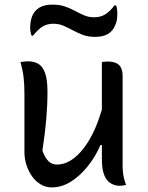

<svg xmlns="http://www.w3.org/2000/svg" viewBox="-20 -802 640 833"><path d="M102 -536Q128 -536 146.5 -525Q165 -514 175.5 -485.5Q186 -457 186 -403Q186 -371 184.5 -341.5Q183 -312 180.5 -282.5Q178 -253 174 -221Q170 -189 164 -149Q174 -119 189.5 -103.5Q205 -88 228 -88Q257 -88 286 -105.5Q315 -123 342 -157.5Q369 -192 392 -243Q408 -280 422 -326V-533Q427 -534 430.5 -534Q434 -534 438.5 -534.5Q443 -535 447 -535Q470 -535 484.5 -528Q499 -521 505.5 -507Q512 -493 512 -472V-91Q512 -70 513.5 -54.5Q515 -39 518.5 -26Q522 -13 527 0Q523 1 518 2Q513 3 508.5 3.5Q504 4 499 4Q478 4 460 -7Q442 -18 432 -43Q422 -68 422 -111V-173H416Q393 -120 359 -78.5Q325 -37 286 -13Q247 11 205 11Q178 11 156.5 -2Q135 -15 119.5 -36.5Q104 -58 95 -85.5Q86 -113 86 -141V-394Q86 -435 82.5 -465.5Q79 -496 69 -533Q78 -534 85.5 -535Q93 -536 102 -536ZM389 -727Q415 -727 435.5 -739Q456 -751 477 -779H483Q486 -774 487 -767.5Q488 -761 488.5 -755Q489 -749 489 -743Q489 -726 486.5 -713Q484 -700 479 -691Q470 -668 449 -655Q428 -642 392 -642Q362 -642 338.5 -651Q315 -660 295 -671Q275 -682 255 -690.5Q235 -699 211 -699Q185 -699 165 -687Q145 -675 123 -647H117Q115 -653 113.5 -659Q112 -665 111.5 -671.5Q111 -678 111 -683Q111 -700 114 -713.5Q117 -727 121 -735Q130 -756 151 -769Q172 -782 208 -782Q238 -782 261.5 -774Q285 -766 305 -755Q325 -744 345 -735.5Q365 -727 389 -727Z"/></svg>

Font: Code D Ace
Style: Regular
Weight: 400
Version: Version 1.085; ttfautohint (v1.8.4.7-5d5b);Nerd Fonts 3.0.2